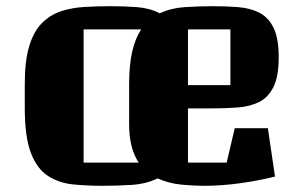

<svg xmlns="http://www.w3.org/2000/svg" viewBox="-20 -585 970 620"><path d="M587 -60H712L738 -171H845L868 -15Q818 -2 756.5 6.5Q695 15 643 15Q604 15 564 11Q524 7 489 -9Q452 9 406 12Q360 15 310 15Q261 15 216 10.5Q171 6 135.5 -16.5Q100 -39 80 -90.5Q60 -142 60 -236V-314Q60 -389 74.5 -436.5Q89 -484 115.5 -510.5Q142 -537 176.5 -548.5Q211 -560 252 -562.5Q293 -565 337 -565Q381 -565 422 -562Q463 -559 496 -542Q532 -559 576.5 -562Q621 -565 668 -565Q710 -565 748.5 -562Q787 -559 816.5 -544.5Q846 -530 863 -496Q880 -462 880 -400Q880 -338 863 -304Q846 -270 816.5 -255.5Q787 -241 748.5 -238Q710 -235 668 -235H587ZM250 -490V-60H428Q413 -82 405 -112.5Q397 -143 397 -184V-314Q397 -376 407 -419Q417 -462 436 -490ZM587 -490V-310H724V-490Z"/></svg>

Font: Unlock
Style: Regular
Weight: 400
Designer: Eduardo Rodriguez Tunni
Foundry: Eduardo Rodriguez Tunni
Version: Version 1.003; ttfautohint (v1.8.4.7-5d5b);gftools[0.9.23]